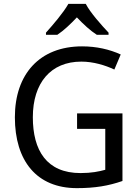

<svg xmlns="http://www.w3.org/2000/svg" viewBox="-20 -964 724 994"><path d="M424 -944H334C309 -899 253 -834 218 -795V-784H277C310 -806 344 -838 378 -874C412 -838 448 -805 481 -784H542V-795C506 -833 447 -899 424 -944ZM379 -377V-297H525V-85C492 -76 454 -68 397 -68C221 -68 150 -186 150 -357C150 -535 243 -645 401 -645C464 -645 525 -626 572 -604L605 -682C548 -708 480 -724 405 -724C185 -724 57 -580 57 -357C57 -131 170 10 378 10C472 10 542 -2 614 -27V-377Z"/></svg>

Font: Noto Sans Thai
Style: Regular
Weight: 400
Designer: Monotype Design Team
Foundry: Monotype Imaging Inc.
Version: Version 1.901